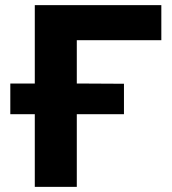

<svg xmlns="http://www.w3.org/2000/svg" viewBox="-20 -725 669 745"><path d="M115 0V-282H20V-401H115V-705H606V-569H278V-401L461 -400V-282H278V0Z"/></svg>

Font: Nunito Sans 8pt ExtraBold
Style: Regular
Weight: 800
Version: Version 3.101;gftools[0.9.27]